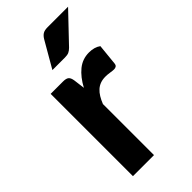

<svg xmlns="http://www.w3.org/2000/svg" viewBox="-219 -745 800 800"><g transform="rotate(-45 181.0 -345.0)"><path d="M53.7 0ZM53.7 0V-484.9H126.5Q145.5 -484.9 153.1 -478Q160.6 -471.2 163.1 -454.1L169.4 -404.8Q191.4 -446.3 220.7 -470.2Q250 -494.1 288.6 -494.1Q320.3 -494.1 340.8 -479L331.5 -386.2Q330.6 -377.4 325.7 -373.8Q320.8 -370.1 312.5 -370.1Q305.2 -370.1 291.5 -372.3Q277.8 -374.5 266.1 -374.5Q249 -374.5 235.6 -369.6Q222.2 -364.7 211.7 -355.2Q201.2 -345.7 192.9 -332Q184.6 -318.4 177.7 -300.8V0ZM361.8 -690.4 244.1 -566.9Q234.9 -557.6 226.1 -553.7Q217.3 -549.8 203.1 -549.8H128.9L195.3 -664.6Q202.6 -677.2 212.4 -683.8Q222.2 -690.4 241.7 -690.4Z"/></g></svg>

Font: Carlito
Style: Bold
Weight: 700
Designer: Lukasz Dziedzic
Foundry: tyPoland Lukasz Dziedzic
Version: Version 1.104